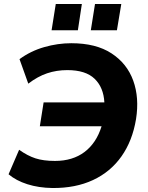

<svg xmlns="http://www.w3.org/2000/svg" viewBox="-20 -933 741 964"><path d="M243 11Q174 10 117.5 -8Q61 -26 23 -58L76 -181Q118 -151 158 -138Q198 -125 256 -125Q345 -125 404.5 -170Q464 -215 490 -299H180L199 -419H504Q500 -494 455 -537.5Q410 -581 318 -581Q264 -581 216.5 -565Q169 -549 122 -513L78 -636Q134 -677 202 -696.5Q270 -716 338 -716Q462 -716 540 -665Q618 -614 649 -528Q680 -442 663 -335Q645 -226 590 -148Q535 -70 447 -29Q359 12 243 11ZM436 -781 457 -913H589L567 -781ZM239 -781 260 -913H391L371 -781Z"/></svg>

Font: Mulish ExtraBold
Style: Italic
Weight: 800
Italic angle: -9°
Designer: Vernon Adams
Foundry: Vernon Adams
Version: Version 3.603; ttfautohint (v1.8.3)